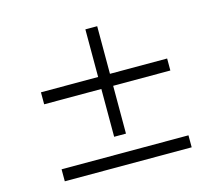

<svg xmlns="http://www.w3.org/2000/svg" viewBox="-109 -945 1218 1067"><g transform="rotate(-15 500.0 -411.0)"><path d="M863 -461H534V-186H466V-461H137V-530H466V-804H534V-530H863ZM867 -87V-18H137V-87Z"/></g></svg>

Font: Noto Sans Tobesmart edit
Style: Regular
Weight: 400
Designer: Ryoko NISHIZUKA  (kana & ideographs); Paul D. Hunt (Latin, Greek & Cyrillic); Wenlong ZHANG  (bopomofo); Sandoll Communi
Foundry: Adobe Systems Incorporated
Version: Version 1.005 Oct 7, 2021